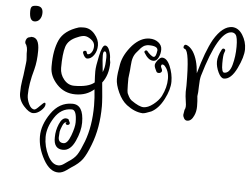

<svg xmlns="http://www.w3.org/2000/svg" viewBox="-56 -550 1281 978"><g transform="rotate(5 584.5 -61.0)"><path d="M125 -446Q125 -426 115 -412.5Q105 -399 88 -399Q62 -399 62 -449Q62 -467 68.5 -473Q75 -479 93 -479Q125 -479 125 -446ZM181 18Q181 32 161.5 49.5Q142 67 121.5 67Q101 67 74 37Q47 7 47 -29Q47 -65 52 -93.5Q57 -122 59.5 -147Q62 -172 64 -184Q66 -196 64.5 -211.5Q63 -227 63 -232Q63 -237 63 -249.5Q63 -262 57 -276Q47 -286 53 -301.5Q59 -317 75 -317Q76 -317 76 -318V-319Q79 -319 82 -319Q120 -319 120 -252Q120 -198 109 -156Q87 -79 87 -22Q87 0 98.5 24Q110 48 127 48Q134 48 152.5 28.5Q171 9 176 9Q181 9 181 17Z M468 1Q468 113 433 202Q414 252 396 277Q378 302 339 326Q332 331 318 341Q296 357 276 357Q232 357 199.5 298.5Q167 240 167 181.5Q167 123 209 62.5Q251 2 316 2Q317 2 318 2Q375 2 375 94Q375 137 351.5 188.5Q328 240 290 240Q241 240 243 179Q243 145 257 112Q271 79 291 79Q297 79 304 82L313 101Q313 107 308 110Q303 113 297.5 111Q292 109 292 103Q296 100 297 100Q284 96 275 119Q267 138 265 149L263 178Q263 206 290 206Q310 206 326 163Q342 120 342 95Q342 31 317 31Q316 31 315 31Q262 31 229 82.5Q196 134 196 182.5Q196 231 218.5 276Q241 321 274 321Q288 321 304 309Q320 297 321 297Q352 278 366 256Q380 234 398 187Q428 107 428 2Q428 -36 423 -81Q385 -47 328 -47Q271 -47 233 -87.5Q195 -128 195 -175Q195 -178 195 -182Q195 -262 218.5 -313.5Q242 -365 316 -388Q324 -390 342 -390Q374 -390 397.5 -362.5Q421 -335 421 -305.5Q421 -276 406 -255Q391 -234 372 -234Q359 -234 349 -260Q347 -266 351 -269.5Q355 -273 360 -272.5Q365 -272 367 -267V-265Q367 -264 369 -260Q371 -256 373 -256Q385 -256 393.5 -269.5Q402 -283 401.5 -301.5Q401 -320 382.5 -333.5Q364 -347 349 -347Q334 -347 314 -338Q267 -320 255.5 -283.5Q244 -247 244 -175Q244 -142 265.5 -116Q287 -90 318 -90Q391 -90 421 -116Q419 -150 419 -173.5Q419 -197 431 -252.5Q443 -308 457.5 -308Q472 -308 480.5 -283.5Q489 -259 488 -241L491 -224Q491 -160 459 -119Q468 -31 468 1ZM458 -278Q450 -278 450 -256.5Q450 -235 453.5 -207Q457 -179 457 -172Q467 -195 468 -226Q469 -247 469 -248Q469 -278 458 -278Z M752 -272Q777 -272 793.5 -233Q810 -194 810 -154Q810 -114 784 -63.5Q758 -13 721 6Q689 19 678 19Q637 17 595 -15Q568 -36 550 -75.5Q532 -115 532 -143Q532 -171 541.5 -220.5Q551 -270 594 -319Q635 -363 680 -363Q707 -363 725.5 -348.5Q744 -334 744 -312Q744 -290 734.5 -271Q725 -252 710 -252Q709 -252 708 -252Q683 -252 661 -289Q658 -293 660.5 -297Q663 -301 667.5 -301.5Q672 -302 675 -298Q679 -292 690.5 -282Q702 -272 709 -272Q721 -272 725 -307Q725 -329 680 -329Q671 -329 665.5 -327Q660 -325 657 -324Q654 -323 650.5 -320Q647 -317 645 -315.5Q643 -314 639.5 -310.5Q636 -307 635 -305Q630 -299 619.5 -287Q609 -275 603.5 -259Q598 -243 596.5 -216.5Q595 -190 592.5 -174Q590 -158 590 -152V-120Q590 -83 594 -74Q598 -65 601 -60Q607 -48 616 -41Q657 -12 679.5 -12Q702 -12 728.5 -32.5Q755 -53 768 -77Q791 -123 791 -166.5Q791 -210 766 -234Q752 -243 750 -228Q750 -225 755 -214.5Q760 -204 754.5 -198Q749 -192 740.5 -192.5Q732 -193 729.5 -198.5Q727 -204 722.5 -213Q718 -222 718 -231Q718 -240 730 -256Q743 -272 752 -272Z M887 -109 888 -141Q888 -317 864 -326Q856 -328 856 -334.5Q856 -341 860 -345Q864 -349 870 -347Q888 -341 904 -318Q930 -278 935 -208Q967 -323 1001 -384Q1045 -458 1095 -458Q1127 -457 1148 -423.5Q1169 -390 1169 -351Q1169 -312 1140 -252.5Q1111 -193 1075 -193Q1059 -193 1045.5 -221.5Q1032 -250 1032 -276.5Q1032 -303 1051 -339Q1054 -345 1059.5 -345Q1065 -345 1068 -340.5Q1071 -336 1065.5 -325Q1060 -314 1060 -268.5Q1060 -223 1074 -223Q1101 -223 1113 -267Q1125 -311 1125 -359.5Q1125 -408 1115 -421Q1107 -431 1094 -431Q1026 -431 957 -196Q952 -177 951.5 -142.5Q951 -108 948 -92Q951 -67 951 -40Q951 -13 941 8Q928 37 907 37Q897 37 891 27.5Q885 18 885 8L889 -17Q897 -29 892 -57Q887 -89 887 -109Z"/></g></svg>

Font: Ruge Boogie
Style: Regular
Weight: 400
Version: Version 1.003